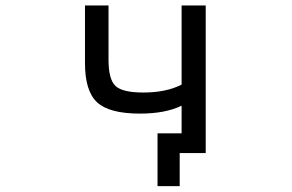

<svg xmlns="http://www.w3.org/2000/svg" viewBox="-20 -544 1040 685"><path d="M627.9 -524.4H713.9V2H665H634.8H621.1V120.1H542V-68.4H627.9V-167Q570.3 -138.7 479.5 -138.7Q370.1 -138.7 326.7 -178.7Q283.2 -218.8 283.2 -318.4V-524.4H367.2V-331.1Q367.2 -259.8 392.6 -236.8Q418 -213.9 491.2 -213.9Q573.2 -213.9 627.9 -242.2Z"/></svg>

Font: Gen Shin Gothic Monospace Regular
Style: Regular
Weight: 400
Designer: [Source Han Sans]
Ryoko NISHIZUKA  (kana & ideographs); Paul D. Hunt (Latin, Greek & Cyrillic); Wenlong ZHANG  (bopomofo
Version: Version 1.002.20150607